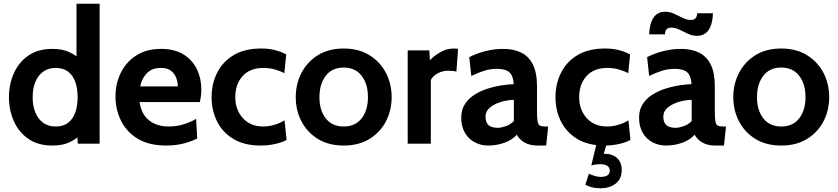

<svg xmlns="http://www.w3.org/2000/svg" viewBox="-20 -770 4492 1029"><path d="M260 10Q184 10 132.5 -25.5Q81 -61 54.5 -120Q28 -179 28 -249Q28 -319 54.5 -378Q81 -437 132.5 -472.5Q184 -508 260 -508Q315 -508 353 -490Q391 -472 420 -443L390 -417V-750H514V0H397L391 -85L427 -59Q392 -27 354.5 -8.5Q317 10 260 10ZM278 -92Q319 -92 345 -112Q371 -132 383.5 -167Q396 -202 396 -249Q396 -296 383.5 -331Q371 -366 345 -386Q319 -406 278 -406Q239 -406 211.5 -386Q184 -366 169.5 -331Q155 -296 155 -249Q155 -202 169.5 -167Q184 -132 211.5 -112Q239 -92 278 -92Z M870 10Q779 10 719 -26Q659 -62 629 -122Q599 -182 599 -253Q599 -322 627.5 -380Q656 -438 710.5 -473Q765 -508 843 -508Q915 -508 963 -478.5Q1011 -449 1035 -399.5Q1059 -350 1059 -291Q1059 -274 1057 -257.5Q1055 -241 1051 -223H728Q735 -176 757 -147.5Q779 -119 811.5 -105.5Q844 -92 881 -92Q925 -92 962 -103Q999 -114 1031 -133L1037 -28Q1009 -13 966 -1.5Q923 10 870 10ZM731 -307H933Q933 -330 924.5 -352.5Q916 -375 896.5 -390.5Q877 -406 843 -406Q795 -406 767.5 -378Q740 -350 731 -307Z M1376 10Q1290 10 1231.5 -25Q1173 -60 1143.5 -119Q1114 -178 1114 -249Q1114 -320 1143.5 -379.5Q1173 -439 1232 -474.5Q1291 -510 1380 -510Q1422 -510 1456 -501Q1490 -492 1514 -478L1504 -378Q1481 -390 1452.5 -398Q1424 -406 1392 -406Q1320 -406 1280.5 -362.5Q1241 -319 1241 -249Q1241 -182 1281.5 -137Q1322 -92 1391 -92Q1420 -92 1449 -100.5Q1478 -109 1505 -125L1516 -20Q1490 -6 1453 2Q1416 10 1376 10Z M1821.9 10Q1740.8 10 1683.4 -25.5Q1626 -61 1595.5 -120Q1565 -179 1565 -249.5Q1565 -320 1595.5 -379Q1626 -438 1683.4 -474Q1740.8 -510 1821.9 -510Q1903 -510 1960.5 -474Q2018 -438 2048.5 -379Q2079 -320 2079 -249.5Q2079 -179 2048.5 -120Q2018 -61 1960.5 -25.5Q1903 10 1821.9 10ZM1822 -92Q1884 -92 1918 -135.5Q1952 -179 1952 -249.5Q1952 -320 1918 -364Q1884 -408 1822 -408Q1760 -408 1726 -364Q1692 -320 1692 -249.5Q1692 -179 1726 -135.5Q1760 -92 1822 -92Z M2165 0V-500H2281L2284 -447Q2303 -468 2337.5 -489Q2372 -510 2413 -510Q2425 -510 2435 -508L2426 -386Q2415 -389 2404 -390Q2393 -391 2383 -391Q2351 -391 2325 -376.5Q2299 -362 2289 -341V0Z M2597 10Q2557 10 2524 -7.5Q2491 -25 2471.5 -58.5Q2452 -92 2452 -140Q2452 -182 2472 -212.5Q2492 -243 2524 -263Q2556 -283 2593.5 -295Q2631 -307 2668 -312.5Q2705 -318 2733 -319Q2731 -362 2711 -381.5Q2691 -401 2643 -401Q2609 -401 2577.5 -391.5Q2546 -382 2506 -363L2495 -464Q2540 -486 2585.5 -497Q2631 -508 2677 -508Q2733 -508 2773.5 -488Q2814 -468 2836 -424Q2858 -380 2858 -307V-172Q2858 -134 2861.5 -117.5Q2865 -101 2874.5 -96.5Q2884 -92 2902 -92H2918L2907 10H2862Q2834 10 2812.5 3Q2791 -4 2775 -17.5Q2759 -31 2750 -48Q2725 -20 2683.5 -5Q2642 10 2597 10ZM2649 -85Q2665 -85 2690 -93.5Q2715 -102 2734 -121V-235Q2699 -234 2664 -223.5Q2629 -213 2605.5 -193.5Q2582 -174 2582 -145Q2582 -114 2598 -99.5Q2614 -85 2649 -85Z M3219 10Q3133 10 3074.5 -25Q3016 -60 2986.5 -119Q2957 -178 2957 -249Q2957 -320 2986.5 -379.5Q3016 -439 3075 -474.5Q3134 -510 3223 -510Q3265 -510 3299 -501Q3333 -492 3357 -478L3347 -378Q3324 -390 3295.5 -398Q3267 -406 3235 -406Q3163 -406 3123.5 -362.5Q3084 -319 3084 -249Q3084 -182 3124.5 -137Q3165 -92 3234 -92Q3263 -92 3292 -100.5Q3321 -109 3348 -125L3359 -20Q3333 -6 3296 2Q3259 10 3219 10ZM3208 79 3169 64Q3181 60 3192.5 57Q3204 54 3218 54Q3262 54 3287 77Q3312 100 3312 141Q3312 190 3279 214.5Q3246 239 3199 239Q3172 239 3151.5 233.5Q3131 228 3117 220L3136 161Q3152 168 3167.5 173Q3183 178 3201 178Q3222 178 3235 170Q3248 162 3248 145Q3248 128 3235 119Q3222 110 3197 110Q3185 110 3173.5 111.5Q3162 113 3149 117L3177 0H3232Z M3550 10Q3510 10 3477 -7.5Q3444 -25 3424.5 -58.5Q3405 -92 3405 -140Q3405 -182 3425 -212.5Q3445 -243 3477 -263Q3509 -283 3546.5 -295Q3584 -307 3621 -312.5Q3658 -318 3686 -319Q3684 -362 3664 -381.5Q3644 -401 3596 -401Q3562 -401 3530.5 -391.5Q3499 -382 3459 -363L3448 -464Q3493 -486 3538.5 -497Q3584 -508 3630 -508Q3686 -508 3726.5 -488Q3767 -468 3789 -424Q3811 -380 3811 -307V-172Q3811 -134 3814.5 -117.5Q3818 -101 3827.5 -96.5Q3837 -92 3855 -92H3871L3860 10H3815Q3787 10 3765.5 3Q3744 -4 3728 -17.5Q3712 -31 3703 -48Q3678 -20 3636.5 -5Q3595 10 3550 10ZM3602 -85Q3618 -85 3643 -93.5Q3668 -102 3687 -121V-235Q3652 -234 3617 -223.5Q3582 -213 3558.5 -193.5Q3535 -174 3535 -145Q3535 -114 3551 -99.5Q3567 -85 3602 -85ZM3715.4 -578Q3690 -578 3666.5 -589.2Q3643 -600.5 3621 -611.2Q3599 -622 3578 -622Q3544 -622 3544 -586H3459Q3461 -644 3482.5 -675.5Q3504 -707 3544.6 -707Q3570 -707 3593.5 -696.2Q3617 -685.5 3639 -674.2Q3661 -663 3682 -663Q3716 -663 3716 -699H3801Q3799 -640.1 3777.5 -609.1Q3756 -578 3715.4 -578Z M4166.9 10Q4085.8 10 4028.4 -25.5Q3971 -61 3940.5 -120Q3910 -179 3910 -249.5Q3910 -320 3940.5 -379Q3971 -438 4028.4 -474Q4085.8 -510 4166.9 -510Q4248 -510 4305.5 -474Q4363 -438 4393.5 -379Q4424 -320 4424 -249.5Q4424 -179 4393.5 -120Q4363 -61 4305.5 -25.5Q4248 10 4166.9 10ZM4167 -92Q4229 -92 4263 -135.5Q4297 -179 4297 -249.5Q4297 -320 4263 -364Q4229 -408 4167 -408Q4105 -408 4071 -364Q4037 -320 4037 -249.5Q4037 -179 4071 -135.5Q4105 -92 4167 -92Z"/></svg>

Font: Cabin VF Beta
Style: Regular
Weight: 400
Designer: Pablo Impallari
Foundry: Pablo Impallari. http://www.impallari.com Igino Marini. http://www.ikern.com
Version: Version 2.200